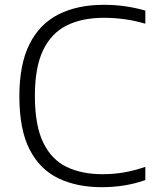

<svg xmlns="http://www.w3.org/2000/svg" viewBox="-20 -769 648 798"><path d="M402.5 9Q300.5 9 223.5 -27.5Q146.5 -64 103.5 -146.8Q60.5 -229.5 60.5 -369Q60.5 -502 102.8 -586Q145 -670 223.8 -709.5Q302.5 -749 411 -749Q458 -749 500 -743Q542 -737 584 -725V-670.5Q501 -695 412 -695Q320.5 -695 256.5 -662.8Q192.5 -630.5 158.8 -559.5Q125 -488.5 125 -371Q125 -248 159.5 -176.8Q194 -105.5 257 -75.2Q320 -45 405.5 -45Q451 -45 493 -52Q535 -59 584 -75.5V-20.5Q500.5 9 402.5 9Z"/></svg>

Font: Encode Sans SemiExpanded SemiExpanded Light
Style: Regular
Weight: 300
Width: 6
Designer: Multiple Designers
Foundry: Impallari Type
Version: Version 3.000; ttfautohint (v1.8.3) -l 8 -r 50 -G 200 -x 14 